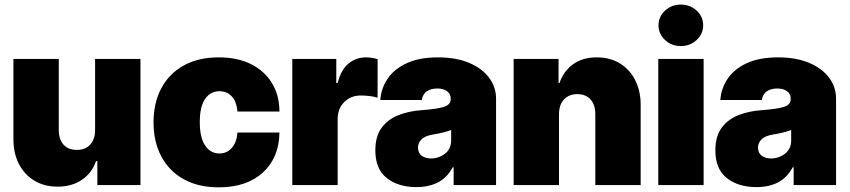

<svg xmlns="http://www.w3.org/2000/svg" viewBox="-20 -801 3677 831"><path d="M391.6 -238.3V-545.9H587.9V0H401.4V-103.5H395.5Q377.9 -51.8 333.7 -22.2Q289.6 7.3 228.5 6.8Q171.4 6.8 128.4 -19.3Q85.4 -45.4 61.8 -91.6Q38.1 -137.7 38.1 -197.3V-545.9H234.4V-238.3Q234.4 -198.2 254.9 -175Q275.4 -151.9 312.5 -152.3Q348.6 -151.9 370.1 -175Q391.6 -198.2 391.6 -238.3Z M926.8 9.8Q837.9 9.8 774.7 -25.6Q711.4 -61 678 -124.3Q644.5 -187.5 644.5 -271.5Q644.5 -355.5 678 -418.7Q711.4 -481.9 774.7 -517.3Q837.9 -552.7 926.8 -552.7Q1007.3 -552.7 1065.9 -523.7Q1124.5 -494.6 1156.7 -442.1Q1189 -389.6 1189.5 -318.4H1007.8Q1003.9 -361.3 983.2 -383.8Q962.4 -406.2 929.7 -406.2Q891.1 -406.2 867.9 -373Q844.7 -339.8 844.7 -272.5Q844.7 -205.6 867.9 -171.1Q891.1 -136.7 929.7 -136.7Q961.9 -136.7 983.2 -160.6Q1004.4 -184.6 1007.8 -227.5H1189.5Q1188 -118.7 1117.9 -54.4Q1047.9 9.8 926.8 9.8Z M1245.1 0V-545.9H1435.5V-441.4H1441.4Q1456.1 -499.5 1488.5 -526.1Q1521 -552.7 1564.5 -552.7Q1589.4 -552.7 1614.3 -544.9V-377.9Q1599.6 -383.3 1578.4 -385.5Q1557.1 -387.7 1542 -387.7Q1498.5 -387.7 1470 -359.4Q1441.4 -331.1 1441.4 -284.2V0Z M1782.2 8.8Q1703.6 8.8 1654.1 -30.3Q1604.5 -69.3 1604.5 -150.4Q1604.5 -210.4 1631.1 -247.1Q1657.7 -283.7 1703.1 -302Q1748.5 -320.3 1804.7 -324.2Q1873 -329.1 1901.9 -338.6Q1930.7 -348.1 1930.7 -372.1V-374Q1930.7 -395 1914.6 -406.5Q1898.4 -418 1873 -418Q1844.7 -418 1827.1 -405.8Q1809.6 -393.6 1805.7 -368.2H1626Q1629.4 -418 1657.5 -460Q1685.5 -502 1740 -527.3Q1794.4 -552.7 1876 -552.7Q1953.6 -552.7 2010 -529.1Q2066.4 -505.4 2096.7 -464.8Q2127 -424.3 2127 -374V0H1943.4V-77.1H1939.5Q1914.6 -31.2 1875 -11.2Q1835.4 8.8 1782.2 8.8ZM1845.7 -115.2Q1878.9 -115.2 1905.8 -135.7Q1932.6 -156.2 1932.6 -193.4V-238.3Q1902.3 -226.6 1854.5 -218.8Q1820.3 -213.4 1804.7 -198.2Q1789.1 -183.1 1789.1 -162.1Q1789.1 -139.2 1804.9 -127.2Q1820.8 -115.2 1845.7 -115.2Z M2399.4 -306.6V0H2203.1V-545.9H2397.5V-441.4H2401.4Q2419.4 -493.7 2460.7 -523.2Q2502 -552.7 2562.5 -552.7Q2620.6 -552.7 2663.3 -526.4Q2706.1 -500 2729.5 -453.6Q2752.9 -407.2 2752.9 -347.7V0H2556.6V-306.6Q2556.6 -347.2 2536.1 -370.4Q2515.6 -393.6 2478.5 -393.6Q2442.4 -393.6 2420.9 -370.4Q2399.4 -347.2 2399.4 -306.6Z M2829.1 0V-545.9H3025.4V0ZM2926.8 -601.6Q2886.7 -601.6 2858.4 -627.9Q2830.1 -654.3 2830.1 -691.4Q2830.1 -729 2858.4 -755.1Q2886.7 -781.2 2926.8 -781.2Q2966.8 -781.2 2995.1 -755.1Q3023.4 -729 3023.4 -691.4Q3023.4 -654.3 2995.1 -627.9Q2966.8 -601.6 2926.8 -601.6Z M3253.9 8.8Q3175.3 8.8 3125.7 -30.3Q3076.2 -69.3 3076.2 -150.4Q3076.2 -210.4 3102.8 -247.1Q3129.4 -283.7 3174.8 -302Q3220.2 -320.3 3276.4 -324.2Q3344.7 -329.1 3373.5 -338.6Q3402.3 -348.1 3402.3 -372.1V-374Q3402.3 -395 3386.2 -406.5Q3370.1 -418 3344.7 -418Q3316.4 -418 3298.8 -405.8Q3281.2 -393.6 3277.3 -368.2H3097.7Q3101.1 -418 3129.2 -460Q3157.2 -502 3211.7 -527.3Q3266.1 -552.7 3347.7 -552.7Q3425.3 -552.7 3481.7 -529.1Q3538.1 -505.4 3568.4 -464.8Q3598.6 -424.3 3598.6 -374V0H3415V-77.1H3411.1Q3386.2 -31.2 3346.7 -11.2Q3307.1 8.8 3253.9 8.8ZM3317.4 -115.2Q3350.6 -115.2 3377.4 -135.7Q3404.3 -156.2 3404.3 -193.4V-238.3Q3374 -226.6 3326.2 -218.8Q3292 -213.4 3276.4 -198.2Q3260.7 -183.1 3260.7 -162.1Q3260.7 -139.2 3276.6 -127.2Q3292.5 -115.2 3317.4 -115.2Z"/></svg>

Font: Inter Tight Black
Style: Regular
Weight: 900
Designer: Rasmus Andersson
Foundry: rsms
Version: Version 3.004; ttfautohint (v1.8.4.7-5d5b)